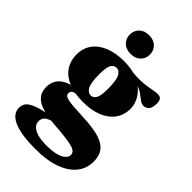

<svg xmlns="http://www.w3.org/2000/svg" viewBox="-276 -764 1114 1114"><g transform="rotate(45 281.0 -207.0)"><path d="M251 259.5Q186 259.5 140.8 252Q95.5 244.5 67.2 230.8Q39 217 26 198.5Q13 180 13 158Q13 139.5 21 124.5Q29 109.5 51 97Q73 84.5 114.8 73.5Q156.5 62.5 223.5 53H279L279.5 62Q223.5 69 195.2 79Q167 89 157.8 102Q148.5 115 148.5 131.5Q148.5 152 162.8 167.2Q177 182.5 206.5 191Q236 199.5 281.5 199.5Q327.5 199.5 358.2 191.2Q389 183 404.5 169Q420 155 420 138.5Q420 126 412.5 117Q405 108 385 101.5Q365 95 327.2 90.2Q289.5 85.5 229 81Q168.5 76 130.8 65Q93 54 73 37Q53 20 46 -0.8Q39 -21.5 39.5 -45Q41.5 -94 77.8 -123Q114 -152 189 -160L208 -137Q176.5 -134 166.2 -126.2Q156 -118.5 156 -106.5Q156 -96 162 -89.5Q168 -83 185 -78.8Q202 -74.5 234.8 -72Q267.5 -69.5 321.5 -67Q382.5 -64 424.5 -55Q466.5 -46 492.2 -29.2Q518 -12.5 529.5 12.5Q541 37.5 541 72Q541.5 127 508.2 169.2Q475 211.5 410.2 235.5Q345.5 259.5 251 259.5ZM252.5 -128.5Q180 -128.5 130.5 -149.5Q81 -170.5 55.8 -208.5Q30.5 -246.5 30.5 -296.5Q30.5 -350 58.2 -387.8Q86 -425.5 136.5 -445.5Q187 -465.5 253.5 -465.5Q312 -465.5 353.8 -449.8Q395.5 -434 422.5 -408.8Q449.5 -383.5 462.5 -354Q475.5 -324.5 475.5 -297.5Q475.5 -244 447.5 -206.2Q419.5 -168.5 369.5 -148.5Q319.5 -128.5 252.5 -128.5ZM256.5 -187.5Q277.5 -187.5 289.2 -208.2Q301 -229 301 -285Q301 -354.5 287 -381Q273 -407.5 250 -407.5Q229 -407.5 217 -387.2Q205 -367 205 -310.5Q205 -240.5 219.2 -214Q233.5 -187.5 256.5 -187.5ZM327 -422 320 -457Q364 -452 396.2 -453Q428.5 -454 452.5 -457.8Q476.5 -461.5 494.5 -465Q512.5 -468.5 527.5 -468.5Q544.5 -468.5 553.2 -459Q562 -449.5 562 -425.5Q562 -389 548 -375Q534 -361 517 -361Q500 -361 484.5 -373Q469 -385 449.2 -399.2Q429.5 -413.5 400.5 -421.8Q371.5 -430 327 -422ZM250 -521.5Q212 -521.5 189.8 -543Q167.5 -564.5 167.5 -598Q167.5 -631.5 189.8 -653Q212 -674.5 250 -674.5Q288 -674.5 310.2 -653Q332.5 -631.5 332.5 -598Q332.5 -564.5 310.2 -543Q288 -521.5 250 -521.5Z"/></g></svg>

Font: Newsreader 16pt 16pt ExtraBold
Style: Regular
Weight: 800
Version: Version 1.003